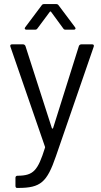

<svg xmlns="http://www.w3.org/2000/svg" viewBox="-20 -724 495 944"><path d="M110 -578H151C156 -578 161 -579 164 -584L225 -666C226 -668 230 -668 231 -666L291 -584C294 -579 298 -578 303 -578H343C351 -578 354 -584 349 -590L268 -698C265 -703 260 -704 255 -704H198C193 -704 188 -703 185 -698L104 -590C99 -584 102 -578 110 -578ZM63 200H70C180 200 211 172 255 44L441 -495C443 -502 440 -506 433 -506H380C375 -506 370 -503 368 -498L241 -94C240 -91 236 -91 235 -94L105 -498C103 -503 98 -506 93 -506H39C32 -506 29 -502 31 -495L201 -3C202 -2 202 1 201 3C166 115 144 139 69 140H66C60 140 56 144 56 150V190C56 196 59 200 63 200Z"/></svg>

Font: Elastic
Style: elastic
Weight: 400
Designer: Jeremy Tribby
Foundry: Tribby Type
Version: Version 1.422;hotconv 1.0.109;makeotfexe 2.5.65596